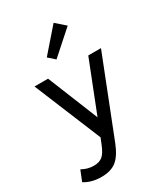

<svg xmlns="http://www.w3.org/2000/svg" viewBox="-233 -862 1045 1191"><g transform="rotate(-30 290.0 -266.5)"><path d="M132 222Q62 222 11 190L41 115Q81 138 126 138Q166 138 189 118.5Q212 99 232 48L249 6L52 -472H149L295 -111L437 -472H528L309 85Q279 160 239.5 191Q200 222 132 222ZM254 -549 208 -590 352 -755 419 -696Z"/></g></svg>

Font: Sometype Mono Medium
Style: Regular
Weight: 500
Monospace: yes
Designer: Ryoichi Tsunekawa
Foundry: Dharma Type
Version: Version 1.000; ttfautohint (v1.8.3)